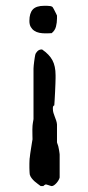

<svg xmlns="http://www.w3.org/2000/svg" viewBox="-20 -645 305 663"><path d="M176.8 -581.1Q176.8 -566.9 173.3 -553.2Q169.9 -539.6 158.2 -530.3Q156.7 -530.3 153.8 -530.3Q150.9 -530.3 147.2 -530Q143.6 -529.8 140.6 -529.8Q137.7 -529.8 136.2 -529.8Q126 -529.8 116 -531.7Q106 -533.7 98.4 -538.8Q90.8 -543.9 86.2 -552Q81.5 -560.1 81.5 -572.8Q81.5 -599.6 93.3 -612.3Q105 -625 132.8 -625H142.1Q147.9 -625 154.1 -624Q160.2 -623 162.6 -619.1Q163.6 -617.7 165.8 -613.5Q168 -609.4 170.2 -605Q172.4 -600.6 174.3 -596.7Q176.3 -592.8 176.8 -591.3ZM171.9 -385.3V-375Q171.9 -369.6 171.4 -356.2Q170.9 -342.8 170.2 -327.9Q169.4 -313 168.7 -299.6Q168 -286.1 167.5 -281.2Q162.6 -279.3 162.6 -272.9V-268.6Q162.6 -261.7 164.6 -255.1Q166.5 -248.5 169.2 -241.9Q171.9 -235.4 174.1 -228.5Q176.3 -221.7 176.8 -215.3V-153.8Q176.8 -152.8 177.5 -150.9Q178.2 -148.9 179 -146.7Q179.7 -144.5 180.4 -142.6Q181.2 -140.6 181.2 -140.1Q181.6 -137.7 182.6 -133.3Q183.6 -128.9 184.3 -124.3Q185.1 -119.6 185.5 -116Q186 -112.3 186 -111.3V-71.8V-32.2Q185.1 -27.8 182.1 -22.7Q179.2 -17.6 175.3 -13.2Q171.4 -8.8 167 -5.6Q162.6 -2.4 158.2 -2.4Q157.2 -2.4 154.3 -3.4Q151.4 -4.4 148.2 -5.4Q145 -6.3 142.1 -7.3Q139.2 -8.3 138.2 -8.3Q137.2 -8.3 133.8 -6.1Q130.4 -3.9 129.9 -2.4H125.5H120.6Q116.2 -5.9 110.4 -10Q104.5 -14.2 99.1 -19Q93.8 -23.9 89.4 -29.5Q85 -35.2 83 -41.5Q82.5 -43 82.3 -47.1Q82 -51.3 81.8 -56.2Q81.5 -61 81.5 -65.4Q81.5 -69.8 81.5 -71.8Q81.5 -74.7 81.5 -79.6Q81.5 -84.5 81.8 -89.4Q82 -94.2 82.3 -97.9Q82.5 -101.6 83 -102.1Q83 -104 84.2 -113Q85.4 -122.1 87.2 -132.6Q88.9 -143.1 90.3 -152.3Q91.8 -161.6 92.3 -164.1Q92.3 -166 92 -177Q91.8 -188 91.8 -197.8Q91.8 -208.5 92.3 -210.4Q92.3 -211.9 92.8 -215.3Q93.3 -218.8 93.8 -222.4Q94.2 -226.1 95 -229.2Q95.7 -232.4 95.7 -233.9V-408.2Q95.7 -411.6 96.4 -418.7Q97.2 -425.8 98.1 -433.3Q99.1 -440.9 100.1 -447Q101.1 -453.1 101.6 -455.1Q103 -461.9 109.1 -468Q115.2 -474.1 123 -474.1H125.5Q150.4 -457 161.1 -436.8Q171.9 -416.5 171.9 -385.3Z"/></svg>

Font: IM FELL English SC
Style: Regular
Weight: 400
Designer: Igino Marini
Foundry: Igino Marini
Version: 3.00